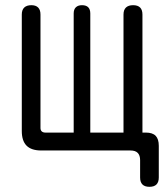

<svg xmlns="http://www.w3.org/2000/svg" viewBox="-20 -580 640 740"><path d="M556 140Q538 140 529 131Q520 122 520 104V37Q520 19 511 9.5Q502 0 483 0H139Q101 0 82.5 -18.5Q64 -37 64 -75V-524Q64 -542 73.5 -551Q83 -560 101 -560Q118 -560 127 -551Q136 -542 136 -524V-87Q136 -78 141 -73.5Q146 -69 155 -69H264V-528Q264 -544 272.5 -552Q281 -560 296 -560Q312 -560 320 -552Q328 -544 328 -528V-69H456V-524Q456 -542 465.5 -551Q475 -560 493 -560Q511 -560 520 -551Q529 -542 529 -524V-69H542Q568 -69 580 -56.5Q592 -44 592 -18V104Q592 122 583 131Q574 140 556 140Z"/></svg>

Font: Maple Mono Light
Style: Regular
Weight: 300
Monospace: yes
Designer: subframe7536
Version: Version 7.000